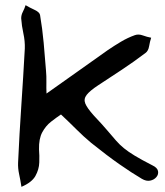

<svg xmlns="http://www.w3.org/2000/svg" viewBox="-20 -725 640 743"><path d="M216 -282Q198 -270 177.5 -254Q157 -238 143.5 -213Q130 -188 131 -147Q133 -123 132 -96Q131 -69 117 -44Q103 -19 63 -2Q59 -28 54 -51Q49 -74 50 -96Q55 -206 62.5 -316.5Q70 -427 76 -537Q77 -566 70.5 -595.5Q64 -625 62 -654Q62 -667 68.5 -679.5Q75 -692 79 -705Q94 -696 113.5 -687Q133 -678 135 -667Q144 -614 149 -559.5Q154 -505 158 -452Q160 -430 159.5 -407Q159 -384 160 -363Q221 -406 280 -448Q339 -490 397 -531Q422 -548 448 -563.5Q474 -579 502 -589Q516 -594 532.5 -588Q549 -582 565 -579Q560 -564 557 -546Q554 -528 543 -520Q498 -486 452 -455.5Q406 -425 360 -395Q328 -374 315.5 -358Q303 -342 310 -324.5Q317 -307 343 -278Q376 -243 395.5 -220Q415 -197 429 -181Q443 -165 459.5 -151.5Q476 -138 501.5 -122.5Q527 -107 570 -85Q589 -76 591.5 -63Q594 -50 585 -39.5Q576 -29 561 -26Q546 -23 529 -33Q490 -56 442 -89.5Q394 -123 333 -172Q303 -197 275 -225Q247 -253 216 -282Z"/></svg>

Font: Mynerve
Style: Regular
Weight: 400
Designer: Carolina Short
Foundry: Carolina Short
Version: Version 1.000; ttfautohint (v1.8.4.7-5d5b)